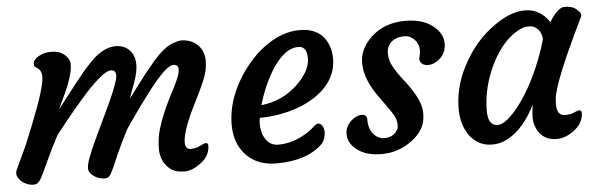

<svg xmlns="http://www.w3.org/2000/svg" viewBox="-40 -624 2330 749"><g transform="rotate(-5 1125.5 -249.5)"><path d="M403.3 -413.1Q375 -413.1 299.8 -331.1Q243.7 -267.1 218.3 -234.9L174.3 -179.2Q146 -125.5 129.9 -89.8L103.5 -33.2Q93.3 -12.2 85.7 -3.7Q78.1 4.9 65.2 4.9Q52.2 4.9 40.3 0.2Q28.3 -4.4 19.5 -11.7Q1 -27.3 1 -45.9Q1 -53.2 11.7 -74.7L30.3 -114.3Q39.1 -131.8 50.8 -159.2L78.1 -226.1Q135.7 -370.1 135.7 -412.1Q135.7 -434.6 121.1 -445.3L111.3 -452.1Q106.4 -455.6 106.4 -464.1Q106.4 -472.7 113 -480.5Q119.6 -488.3 130.4 -494.1Q152.3 -505.4 174.6 -505.4Q196.8 -505.4 209.5 -500.5Q222.2 -495.6 231.4 -487.3Q250 -470.2 250 -451.7Q250 -433.1 245.1 -414.3Q240.2 -395.5 232.9 -376.2Q225.6 -356.9 217.3 -338.9Q197.8 -296.9 193.1 -287.4Q188.5 -277.8 190.4 -280.3Q279.8 -396 297.9 -417Q335.4 -460.4 356.4 -476.6Q395 -505.4 429.4 -505.4Q463.9 -505.4 484.4 -483.9Q504.9 -462.4 504.9 -427.2Q504.9 -396.5 489.3 -355Q473.6 -313.5 468.3 -296.9L540 -391.6L580.1 -439.5Q616.2 -480 643.6 -492.7Q670.9 -505.4 688.2 -505.4Q705.6 -505.4 722.4 -499Q739.3 -492.7 751 -481Q775.9 -457 775.9 -417.5Q775.9 -379.4 758.3 -339.4Q740.7 -299.3 727.5 -273.7Q714.4 -248 702.1 -222.2Q666.5 -144.5 666.5 -106.9Q666.5 -80.6 688 -80.6Q708.5 -80.6 725.3 -89.4Q742.2 -98.1 747.1 -98.1Q757.3 -98.1 757.3 -87.9Q757.3 -44.4 712.9 -15.1Q683.1 4.9 658.4 4.9Q633.8 4.9 618.7 -1Q603.5 -6.8 591.3 -19.5Q564 -47.9 564 -90.3Q564 -132.8 574.7 -168.5Q585.4 -204.1 600.1 -237.5Q614.7 -271 629.6 -299.1Q644.5 -327.1 652.3 -343.8Q668 -377.9 668 -394Q668 -413.1 647.9 -413.1Q621.6 -413.1 553.2 -325.7Q501.5 -257.8 481.4 -228L447.8 -179.2Q419.4 -125.5 404.3 -89.8L379.4 -33.2Q370.1 -12.2 363.3 -3.7Q356.4 4.9 344.2 4.9Q332 4.9 320.6 1Q309.1 -2.9 300.8 -9.3Q281.7 -23.4 281.7 -39.3Q281.7 -55.2 292.2 -82.8Q302.7 -110.4 318.4 -144.5L386.7 -289.1Q423.3 -369.6 423.3 -391.4Q423.3 -413.1 403.3 -413.1ZM451.7 -275.4Q452.1 -275.4 452.1 -275.9L452.6 -276.9Q451.7 -275.9 451.7 -275.4Z M855 -170.9Q856.9 -213.4 869.1 -252.2Q881.3 -291 901.9 -327.4Q922.4 -363.8 950 -396.2Q977.5 -428.7 1009.8 -453.1Q1079.6 -505.4 1150.9 -505.4Q1234.4 -505.4 1262.2 -436.5Q1272 -413.1 1271.5 -381.1Q1271 -349.1 1259.3 -322Q1247.6 -294.9 1226.8 -272.7Q1206.1 -250.5 1177.5 -232.9Q1148.9 -215.3 1115.2 -203.1Q1045.9 -178.7 966.8 -177.7Q964.8 -170.9 964.4 -157.2Q963.9 -143.6 967.3 -126.7Q970.7 -109.9 979 -96.7Q996.6 -67.4 1029.8 -67.4Q1086.4 -67.4 1140.1 -100.6Q1159.2 -111.8 1171.1 -123.8Q1183.1 -135.7 1191.9 -135.7Q1200.7 -135.7 1207.3 -125.2Q1213.9 -114.7 1213.9 -101.6Q1213.9 -75.7 1199.2 -56.6Q1137.7 4.9 1016.1 4.9Q944.3 4.9 900.9 -38.1Q852.1 -86.9 855 -170.9ZM1140.1 -440.4Q1088.9 -440.4 1041.5 -370.1Q1001.5 -309.6 977.1 -226.6Q1058.6 -234.9 1118.7 -291Q1173.8 -343.8 1173.8 -392.1Q1173.8 -440.4 1140.1 -440.4Z M1298.3 -85.9Q1298.3 -101.1 1304.9 -114Q1311.5 -127 1321.3 -135.7Q1341.8 -154.8 1364.3 -154.8Q1383.8 -154.8 1383.8 -134.8Q1383.8 -84 1417.5 -64Q1429.7 -56.6 1442.9 -56.6Q1456.1 -56.6 1465.3 -59.6Q1474.6 -62.5 1482.4 -68.8Q1500 -83 1500 -102.5Q1500 -122.1 1491.2 -138.4Q1482.4 -154.8 1469.2 -172.9L1441.4 -211.9Q1382.8 -290 1382.8 -356Q1382.8 -410.6 1429.2 -455.1Q1481.9 -505.4 1564.5 -505.4Q1636.7 -505.4 1677.2 -469.7Q1710.4 -440.9 1710.4 -403.8Q1710.4 -365.2 1681.2 -342.3Q1654.8 -321.8 1628.4 -327.1Q1616.7 -329.6 1610.4 -339.1Q1604 -348.6 1607.9 -360.8Q1611.8 -373 1611.8 -386.2Q1611.8 -399.4 1606.9 -410.6Q1602.1 -421.9 1593.8 -429.7Q1576.7 -445.8 1557.9 -445.8Q1539.1 -445.8 1526.9 -441.7Q1514.6 -437.5 1505.4 -429.7Q1486.3 -412.1 1486.3 -386.5Q1486.3 -360.8 1495.1 -342.3Q1503.9 -323.7 1516.8 -305.2Q1529.8 -286.6 1544.9 -267.6Q1560.1 -248.5 1572.8 -227.5Q1603.5 -178.2 1603.5 -140.9Q1603.5 -103.5 1587.9 -78.4Q1572.3 -53.2 1547.4 -35.2Q1494.1 4.4 1428.2 4.4Q1365.2 4.4 1328.6 -25.9Q1298.3 -51.3 1298.3 -85.9Z M2122.1 -129.9Q2122.1 -85 2153.8 -85Q2175.8 -85 2190.2 -91.8Q2204.6 -98.6 2209.5 -98.6Q2219.7 -98.6 2219.7 -87.9Q2219.7 -45.9 2175.8 -15.6Q2129.4 16.1 2081.1 0Q2049.3 -11.2 2034.2 -48.3Q2026.9 -67.4 2026.9 -83Q2026.9 -108.4 2031.7 -136.7Q1986.3 -43.9 1918.9 -8.8Q1892.1 4.9 1861.8 4.9Q1831.5 4.9 1809.3 -7.6Q1787.1 -20 1771.5 -42Q1739.7 -87.9 1742.7 -157.2Q1745.6 -244.1 1793.9 -327.6Q1838.4 -405.8 1906.2 -455.1Q1974.1 -505.4 2033.2 -505.4Q2092.3 -505.4 2128.4 -451.2Q2162.1 -505.4 2188 -505.4Q2215.8 -505.4 2230 -495.1Q2256.8 -475.6 2249 -460.9Q2126.5 -210 2123 -148.4Q2122.1 -139.6 2122.1 -129.9ZM1851.1 -127.9Q1851.1 -69.3 1888.7 -69.3Q1917.5 -69.3 1959.5 -118.2Q2021 -189.9 2068.4 -311.5Q2083.5 -349.6 2093.8 -387.7Q2091.8 -420.9 2065.9 -436.5Q2057.1 -441.9 2039.8 -441.9Q2022.5 -441.9 1999.3 -429.2Q1976.1 -416.5 1954.3 -394.5Q1932.6 -372.6 1913.8 -342.5Q1895 -312.5 1880.9 -277.3Q1851.1 -202.1 1851.1 -127.9Z"/></g></svg>

Font: Courgette
Style: Regular
Weight: 400
Designer: Karolina Lach
Foundry: Sorkin Type Co.
Version: Version 1.002